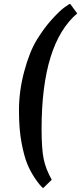

<svg xmlns="http://www.w3.org/2000/svg" viewBox="-20 -754 423 1002"><path d="M197 -81Q197 23 208 76Q219 129 250 184L205 228Q188 214 163.5 178Q139 142 122.5 102Q106 62 92.5 -8.5Q79 -79 79 -179Q79 -279 106.5 -381.5Q134 -484 172 -546Q210 -608 251 -653Q292 -698 317 -716Q342 -734 346 -734L383 -684Q197 -526 197 -81Z"/></svg>

Font: Oleo Script Swash Caps
Style: Regular
Weight: 400
Designer: Soytutype
Foundry: Soytutype
Version: Version 1.002